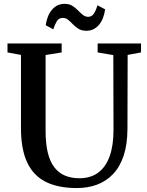

<svg xmlns="http://www.w3.org/2000/svg" viewBox="-20 -969 765 998"><path d="M379.5 8.5Q281.5 8.5 217 -24.2Q152.5 -57 120.8 -125.8Q89 -194.5 89 -302.5V-683.5L19 -696.5V-743H300.5V-696.5L217 -683V-289Q217 -221 228.8 -174Q240.5 -127 263.5 -98Q286.5 -69 319 -55.8Q351.5 -42.5 393 -42.5Q451 -42.5 490.5 -71.8Q530 -101 550 -157Q570 -213 570 -293L569 -682.5L487.5 -696.5V-743H713V-696.5L643.5 -683.5L642.5 -298.5Q642 -217 622.5 -159Q603 -101 567.5 -64Q532 -27 484.2 -9.2Q436.5 8.5 379.5 8.5ZM429 -809Q405 -809 388.2 -819.2Q371.5 -829.5 359 -842.8Q346.5 -856 334.2 -866Q322 -876 306.5 -876Q286 -876 275.5 -859Q265 -842 257 -816.5L217.5 -838Q225 -889.5 251 -919.2Q277 -949 315 -949Q339.5 -949 356 -938.8Q372.5 -928.5 385.2 -915.2Q398 -902 410.2 -892Q422.5 -882 437.5 -881.5Q457.5 -881.5 468.2 -898.5Q479 -915.5 487 -941.5L526.5 -920.5Q519 -867.5 493 -838.2Q467 -809 429 -809Z"/></svg>

Font: Merriweather 48pt SemiBold
Style: Regular
Weight: 600
Version: Version 2.100